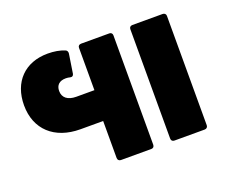

<svg xmlns="http://www.w3.org/2000/svg" viewBox="-100 -749 1078 907"><g transform="rotate(-20 438.5 -295.5)"><path d="M377 -581C367 -581 361 -575 361 -566V-353H270C228 -353 203 -372 203 -406C203 -435 220 -452 253 -452C260 -452 268 -451 275 -449C284 -447 290 -451 292 -460L307 -557C308 -565 305 -573 297 -576C273 -586 244 -591 212 -591C97 -591 24 -516 24 -399C24 -278 106 -202 236 -202H350V-16C350 -6 357 0 366 0H519C528 0 534 -6 534 -16V-566C534 -575 528 -581 519 -581ZM635 -581C625 -581 619 -575 619 -566V-16C619 -6 625 0 635 0H787C796 0 803 -6 803 -16V-566C803 -575 796 -581 787 -581Z"/></g></svg>

Font: LINE Seed Sans TH ExtraBold
Style: Regular
Weight: 800
Designer: Dalton Maag Ltd | Thai characters by Cadson Demak Co.,Ltd.
Foundry: Dalton Maag Ltd
Version: Version 1.003